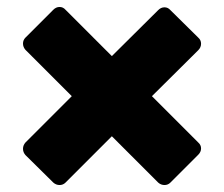

<svg xmlns="http://www.w3.org/2000/svg" viewBox="-20 -575 642 551"><path d="M133 -51 53 -130Q46 -138 46 -148Q46 -158 53 -166L186 -299L53 -432Q46 -440 46 -450Q46 -460 53 -467L133 -547Q141 -555 151 -555Q161 -555 168 -547L301 -414L434 -546Q442 -554 452 -554Q462 -554 469 -546L549 -467Q557 -460 557 -449.5Q557 -439 549 -431L416 -299L549 -166Q557 -159 557 -149Q557 -139 549 -131L469 -51Q462 -44 452 -44Q442 -44 434 -51L301 -184L168 -51Q161 -44 151 -44Q141 -44 133 -51Z"/></svg>

Font: DVN-Rubik
Style: Bold
Weight: 700
Designer: Hubert and Fischer
Foundry: Hubert & Fischer
Version: Version 2.102